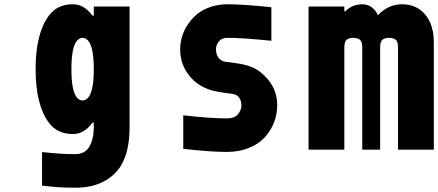

<svg xmlns="http://www.w3.org/2000/svg" viewBox="-20 -697 2040 894"><path d="M416.7 -125.7H410.2Q372.4 -72.9 319 -72.9Q246.7 -72.9 207.7 -125.7Q145.8 -208.3 145.8 -375Q145.8 -541.7 207.7 -624.3Q246.7 -677.1 319 -677.1Q372.4 -677.1 410.2 -624.3H416.7V-666.7H583.3V-104.2Q583.3 7.2 543.6 73.6Q514.3 121.7 460.3 149.4Q406.2 177.1 329.4 177.1Q253.9 177.1 175.8 167.3V11.1Q263.7 20.8 329.4 20.8Q376.3 20.8 396.5 -15Q416.7 -50.8 416.7 -104.2ZM334 -248.7Q346.4 -229.2 364.6 -229.2Q382.8 -229.2 395.2 -248.7Q416.7 -281.9 416.7 -375Q416.7 -468.1 395.2 -501.3Q382.8 -520.8 364.6 -520.8Q346.4 -520.8 334 -501.3Q312.5 -468.1 312.5 -375Q312.5 -281.9 334 -248.7Z M1035.8 10.4Q960.9 10.4 833.3 -3.9V-160.2Q955.1 -145.8 1035.8 -145.8Q1072.3 -145.8 1088.2 -165.4Q1104.2 -184.9 1104.2 -205.7Q1104.2 -227.2 1094.4 -241.2Q1084.6 -255.2 1068.4 -258.5Q1056.6 -261.1 1027.3 -264.6Q998 -268.2 973 -274.4Q947.9 -280.6 923.8 -293Q878.9 -316.4 849 -362Q819 -407.6 819 -468.1Q819 -496.7 827.5 -525.7Q835.9 -554.7 853.8 -582Q871.7 -609.4 897.1 -630.5Q922.5 -651.7 959.3 -664.4Q996.1 -677.1 1039.1 -677.1Q1111.3 -677.1 1243.5 -663.4V-507.2Q1110 -520.8 1039.1 -520.8Q1011.7 -520.8 998.7 -503.6Q985.7 -486.3 985.7 -469.4Q985.7 -442.7 998 -427.4Q1010.4 -412.1 1028.6 -409.5Q1037.1 -408.2 1061.5 -405.3Q1085.9 -402.3 1099.6 -399.7Q1113.3 -397.1 1134.4 -391Q1155.6 -384.8 1173.8 -374Q1192.1 -363.3 1209 -347Q1270.8 -289.1 1270.8 -207Q1270.8 -165.4 1255.9 -127Q1240.9 -88.5 1212.9 -57.6Q1184.9 -26.7 1139 -8.1Q1093.1 10.4 1035.8 10.4Z M1666.7 -677.1Q1714.8 -677.1 1740.2 -626.3Q1787.1 -677.1 1852.9 -677.1Q1924.5 -677.1 1966.1 -621.1Q1981.8 -599.6 1989.6 -573.6Q1997.4 -547.5 1998.7 -529Q2000 -510.4 2000 -475.3V0H1833.3V-475.3Q1833.3 -502.6 1823.6 -511.1Q1812.5 -520.8 1791.7 -520.8Q1770.8 -520.8 1759.8 -511.1Q1750 -502.6 1750 -475.3V0H1666.7V-475.3Q1666.7 -502.6 1656.9 -511.1Q1645.8 -520.8 1625 -520.8Q1604.2 -520.8 1593.1 -511.1Q1583.3 -502.6 1583.3 -475.3V0H1416.7V-666.7H1583.3V-643.9H1587.2Q1620.4 -677.1 1666.7 -677.1Z"/></svg>

Font: Monoid
Style: Bold
Weight: 700
Width: 4
Designer: Andreas Larsen (@larsenwork)
Version: Version 0.61